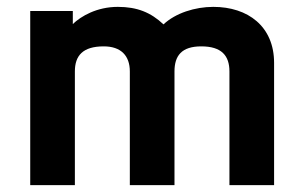

<svg xmlns="http://www.w3.org/2000/svg" viewBox="-20 -539 882 559"><path d="M68 0H198V-331C198 -377 221 -404 282 -404C332 -404 358 -377 358 -331V0H488V-331C488 -377 509 -404 566 -404C625 -404 648 -377 648 -331V0H778V-356C778 -462 702 -519 601 -519C548 -519 491 -501 456 -468C419 -503 379 -519 323 -519C262 -519 216 -492 192 -469V-507H68Z"/></svg>

Font: Finlandica SemiBold
Style: Regular
Weight: 600
Designer: Niklas Ekholm, Juho Hiilivirta, Jaakko Suomalainen
Foundry: Helsinki Type Studio
Version: Version 2.000;Glyphs 3.2 (3202)